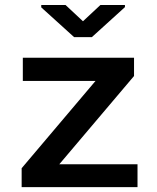

<svg xmlns="http://www.w3.org/2000/svg" viewBox="-20 -764 640 784"><path d="M222.2 -93.3H541.5V0H68.4V-77.1L370.1 -433.6H73.2V-528.3H527.3V-453.6ZM318.8 -677.2 390.1 -743.7H490.2V-734.9L355 -612.3H282.7L148.4 -733.9V-743.7H247.6Z"/></svg>

Font: Roboto Mono
Style: Regular
Weight: 500
Designer: Google
Version: Version 2.000986; 2015; ttfautohint (v1.3)